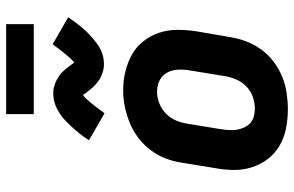

<svg xmlns="http://www.w3.org/2000/svg" viewBox="-190 -782 979 640"><g transform="rotate(-90 300.0 -461.5)"><path d="M256 8Q224 8 193 2Q162 -4 136 -19Q110 -34 91.5 -57.5Q73 -81 63.5 -110Q54 -139 54 -170.5Q54 -202 60 -234L78 -344Q82 -372 92 -398.5Q102 -425 119.5 -448.5Q137 -472 160.5 -490Q184 -508 211 -519Q238 -530 265 -535.5Q292 -541 320 -541Q352 -541 382.5 -533.5Q413 -526 439 -511.5Q465 -497 483.5 -473Q502 -449 511.5 -420.5Q521 -392 521 -360Q521 -328 516 -296L497 -186Q493 -159 483 -132Q473 -105 456 -81.5Q439 -58 415.5 -40Q392 -22 365 -11Q338 0 310.5 4Q283 8 256 8ZM258 -102Q278 -102 298 -109Q318 -116 333 -131Q348 -146 356 -165Q364 -184 367 -204L385 -314Q389 -334 388.5 -354.5Q388 -375 379.5 -392.5Q371 -410 353.5 -419Q336 -428 315 -428Q295 -428 276 -420.5Q257 -413 242 -398.5Q227 -384 219 -365Q211 -346 208 -326L190 -216Q188 -203 187 -189Q186 -175 188 -162.5Q190 -150 195.5 -138Q201 -126 210 -117.5Q219 -109 232 -105.5Q245 -102 258 -102ZM243 -603 153 -655Q162 -669 170.5 -680Q179 -691 187.5 -701Q196 -711 204 -719Q212 -727 219.5 -734.5Q227 -742 238 -749.5Q249 -757 260 -762.5Q271 -768 283.5 -771Q296 -774 308 -774Q313 -774 319 -773.5Q325 -773 330.5 -771.5Q336 -770 341.5 -768Q347 -766 352 -763.5Q357 -761 361.5 -758Q366 -755 370 -752.5Q374 -750 379 -745Q384 -740 387.5 -736Q391 -732 394 -728Q397 -724 400 -720.5Q403 -717 406 -712.5Q409 -708 412 -704Q420 -710 425.5 -716.5Q431 -723 438.5 -731.5Q446 -740 454.5 -751.5Q463 -763 473 -776L563 -724Q554 -711 545.5 -699.5Q537 -688 528.5 -678Q520 -668 512 -660Q504 -652 496 -645Q488 -638 477.5 -630Q467 -622 456 -616.5Q445 -611 432.5 -608Q420 -605 408 -605Q402 -605 396.5 -605.5Q391 -606 385.5 -607.5Q380 -609 374.5 -611Q369 -613 363.5 -615.5Q358 -618 354 -621Q350 -624 346 -627Q342 -630 337 -634.5Q332 -639 328.5 -643Q325 -647 322 -651Q319 -655 316 -658.5Q313 -662 309.5 -667Q306 -672 304 -675Q296 -669 290 -662.5Q284 -656 277 -647.5Q270 -639 261.5 -628Q253 -617 243 -603ZM540 -839H240V-931H540Z"/></g></svg>

Font: Iosevka Slab XBdExObl
Style: Regular
Weight: 800
Width: 7
Italic angle: -9°
Monospace: yes
Designer: Belleve Invis
Foundry: Belleve Invis
Version: Version 11.1.0; ttfautohint (v1.8.3)